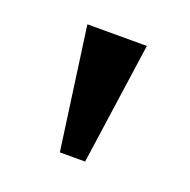

<svg xmlns="http://www.w3.org/2000/svg" viewBox="-60 -773 360 364"><g transform="rotate(20 119.5 -591.0)"><path d="M94 -468H145L180 -714H60Z"/></g></svg>

Font: Noto Serif Medium
Style: Regular
Weight: 500
Designer: Monotype Design Team
Foundry: Monotype Imaging Inc.
Version: Version 2.013